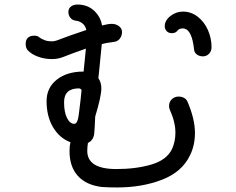

<svg xmlns="http://www.w3.org/2000/svg" viewBox="-20 -804 1040 845"><path d="M805 -357Q838 -280 838 -219Q838 -164 816 -120Q781 -47 693 -13Q605 21 495 21Q455 21 429 19Q360 11 323 -29.5Q286 -70 286 -139Q286 -162 290 -178Q242 -196 213.5 -244Q185 -292 185 -359Q185 -418 230 -453.5Q275 -489 347 -489H348L358 -590Q300 -570 255 -552Q233 -544 209 -544Q176 -544 147.5 -554.5Q119 -565 103 -582Q93 -592 93 -611Q93 -629 103 -638Q113 -647 131 -647Q146 -647 154 -639Q163 -632 177 -627Q191 -622 207 -622Q219 -622 230 -626Q287 -648 360 -672Q356 -690 343.5 -700.5Q331 -711 313 -713Q298 -715 289.5 -726Q281 -737 281 -751Q281 -767 292.5 -775.5Q304 -784 321 -784Q365 -784 394 -757Q423 -730 429 -692Q456 -699 472 -699Q490 -699 503.5 -689Q517 -679 517 -663Q517 -646 506.5 -633Q496 -620 477 -619Q445 -615 428 -610L418 -509L413 -460Q426 -441 426 -415Q426 -380 399 -291Q397 -242 395 -219Q394 -204 387 -192.5Q380 -181 367 -175Q364 -156 364 -140Q364 -60 492 -60Q579 -60 646.5 -80Q714 -100 737 -148Q752 -181 752 -220Q752 -267 727 -322Q724 -330 724 -337Q724 -356 736.5 -367.5Q749 -379 766 -379Q779 -379 789.5 -373.5Q800 -368 805 -357ZM911 -596Q911 -579 900 -567.5Q889 -556 873 -556Q857 -556 846 -564.5Q835 -573 834 -587Q825 -670 792 -678Q790 -679 785 -679Q768 -679 761 -669Q753 -658 736 -658Q722 -658 713.5 -667Q705 -676 705 -688Q705 -714 730 -733.5Q755 -753 785 -753Q821 -753 850 -730.5Q879 -708 895 -672Q911 -636 911 -596ZM307 -259Q322 -259 327 -302Q337 -381 339 -408Q334 -415 327 -415Q262 -415 262 -354Q262 -310 275 -284.5Q288 -259 307 -259Z"/></svg>

Font: Tsukimi Rounded Medium
Style: Regular
Weight: 500
Designer: Takashi Funayama
Foundry: Takashi Funayama
Version: Version 1.032; ttfautohint (v1.8.3)